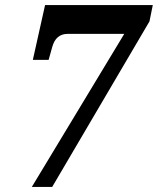

<svg xmlns="http://www.w3.org/2000/svg" viewBox="-20 -734 620 754"><path d="M105 0 468 -601H246Q199 -601 185 -549L171 -499H109L157 -714H580L567 -650L185 0Z"/></svg>

Font: Noto Serif Tamil Condensed ExtraBold
Style: Italic
Weight: 800
Width: 3
Italic angle: -12°
Designer: Indian Type Foundry, Tom Grace, and the Monotype Design Team
Foundry: Monotype Imaging Inc.
Version: Version 2.003; ttfautohint (v1.8.4.7-5d5b)